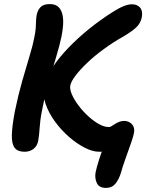

<svg xmlns="http://www.w3.org/2000/svg" viewBox="-20 -731 716 940"><path d="M499 189Q465 189 454 165Q443 141 448 113Q453 89 464 53.5Q475 18 489 -16L543 -10Q524 -1 508.5 5.5Q493 12 466 12Q433 12 393.5 -8.5Q354 -29 316 -62.5Q278 -96 248 -137.5Q218 -179 203 -223Q188 -267 196 -307Q205 -351 236 -399Q267 -447 314 -496Q361 -545 417.5 -590.5Q474 -636 533 -673Q563 -692 585.5 -701Q608 -710 626 -710Q652 -710 666 -693.5Q680 -677 674 -645Q668 -617 647.5 -597.5Q627 -578 587 -554Q535 -525 488.5 -491Q442 -457 406.5 -423Q371 -389 349.5 -360.5Q328 -332 324 -312Q321 -294 332 -268.5Q343 -243 364 -215Q385 -187 411 -163Q437 -139 463.5 -124Q490 -109 513 -109Q519 -109 526.5 -113.5Q534 -118 543 -124Q552 -130 563.5 -134.5Q575 -139 589 -139Q602 -139 614.5 -132Q627 -125 633.5 -111Q640 -97 635 -76Q632 -62 625 -41Q618 -20 608.5 6Q599 32 589.5 59.5Q580 87 572 115Q562 148 545 168.5Q528 189 499 189ZM100 12Q67 12 52 -7Q37 -26 38 -70Q39 -114 53 -187Q69 -265 88.5 -333.5Q108 -402 124.5 -456Q141 -510 147 -543Q154 -575 155 -594.5Q156 -614 156.5 -629Q157 -644 160 -660Q166 -685 180.5 -698Q195 -711 223 -711Q253 -711 267.5 -695.5Q282 -680 286.5 -656Q291 -632 288.5 -604Q286 -576 281 -552Q272 -509 255 -452.5Q238 -396 219.5 -332.5Q201 -269 189 -206Q181 -169 178 -145Q175 -121 174 -104.5Q173 -88 171.5 -73.5Q170 -59 167 -41Q162 -16 144 -2Q126 12 100 12Z"/></svg>

Font: Shantell Sans SemiBold
Style: Italic
Weight: 600
Italic angle: -11°
Designer: Stephen Nixon, Anya Danilova, Shantell Martin
Foundry: Arrow Type
Version: Version 1.011;[c5ecc13dd]